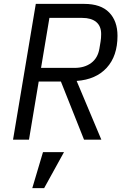

<svg xmlns="http://www.w3.org/2000/svg" viewBox="-20 -718 640 987"><path d="M129 0H47L164 -698H413Q498 -698 541 -654Q584 -610 584 -534Q584 -430 528.5 -369.5Q473 -309 374 -302L501 0H412L293 -299H179ZM363 -369Q415 -369 449 -394.5Q483 -420 491 -468L497 -504Q500 -522 500 -543Q500 -584 474.5 -605Q449 -626 403 -626H234L191 -369ZM201 64H309L207 249H146Z"/></svg>

Font: iA Writer Mono V
Style: Regular
Weight: 400
Italic angle: -9.5°
Designer: Mike Abbink, Paul van der Laan, Pieter van Rosmalen
Foundry: Bold Monday
Version: Version 2.000